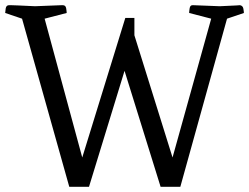

<svg xmlns="http://www.w3.org/2000/svg" viewBox="-20 -720 960 740"><path d="M237 -670 152 -648 297 -113 463 -651H498V-584L645 -113L794 -648L709 -670Q709 -676 711 -688.5Q713 -701 724 -700L827 -696Q877 -698 891 -699Q905 -700 905 -700Q905 -700 905 -700Q905 -700 905 -700Q916 -698 918 -686.5Q920 -675 920 -670L855 -648L675 0H599L460 -447L323 0H247L65 -648L0 -670Q0 -675 2 -687.5Q4 -700 15 -700Q15 -700 22 -700Q29 -700 50.5 -699Q72 -698 115 -696Q169 -698 191.5 -699Q214 -700 218 -700Q222 -700 222 -700Q233 -700 235 -688Q237 -676 237 -670Z"/></svg>

Font: Mate SC
Style: Regular
Weight: 400
Designer: Eduardo Rodriguez Tunni
Foundry: Eduardo Rodriguez Tunni
Version: Version 1.003; ttfautohint (v1.8.4.7-5d5b);gftools[0.9.24]